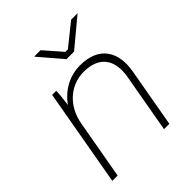

<svg xmlns="http://www.w3.org/2000/svg" viewBox="-200 -843 966 966"><g transform="rotate(-45 283.0 -360.0)"><path d="M39 0H77L133 -316V-315C151 -420 230 -490 325 -490C432 -490 482 -426 463 -316L407 0H445L501 -316C523 -440 468 -526 336 -526C263 -526 197 -492 151 -428C156 -466 160 -498 160 -520H131ZM309 -596H363L512 -720H466L349 -626H331L249 -720H203Z"/></g></svg>

Font: Fixel Text 20240404 ExtraLight
Style: Italic
Weight: 200
Width: 4
Italic angle: -10°
Designer: AlfaBravo + MacPaw
Foundry: Kyrylo Tkachov, Marchela Mozhyna, Serhii Makarenko, Maria Weinstein, Zakhar Kryvoshyya
Version: Version 1.211;Glyphs 3.2 (3225)